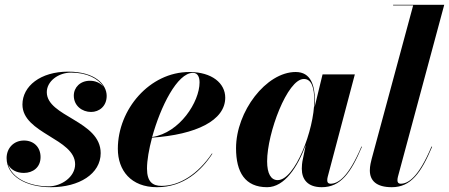

<svg xmlns="http://www.w3.org/2000/svg" viewBox="-20 -770 1871 800"><path d="M399.5 -132C399.5 -267.5 175 -283.5 175 -386C175 -431.5 223 -467.5 276.5 -467.5C342.5 -467.5 390 -442 410.5 -409C398 -424.5 378 -433.5 354.5 -433.5C314.5 -433.5 287.5 -406 287.5 -371.5C287.5 -329 322.5 -303.5 359.5 -303.5C393 -303.5 424.5 -327 424.5 -370.5C424.5 -417.5 377 -471.5 264 -471.5C148.5 -471.5 73.5 -411 73.5 -334.5C73.5 -213.5 293 -192.5 293 -85.5C293 -32.5 235.5 6.5 182.5 6.5C105 6.5 31 -25.5 14 -84.5C25 -62 50 -49.5 79.5 -49.5C117 -49.5 149 -72.5 149 -115.5C149 -157.5 120 -184.5 80 -184.5C36 -184.5 7.5 -151.5 7.5 -111.5C7.5 -37 86.5 10 193 10C309.5 10 399.5 -45.5 399.5 -132Z M592.5 -67.5C592.5 -102 600.5 -148 613.5 -196.5C797 -209 918.5 -268 918.5 -363C918.5 -423 863.5 -470 769 -470C603.5 -470 471 -314.5 471 -150C471 -60 525.5 10 634 10C745.5 10 818.5 -58.5 865 -129.5L863 -130.5C805.5 -45.5 729 4.5 653 4.5C616.5 4.5 592.5 -12 592.5 -67.5ZM784 -466.5C805 -466.5 811.5 -447 811.5 -426.5C811.5 -346 729 -216.5 614 -199C648.5 -325 718.5 -466.5 784 -466.5Z M1292 -350C1292 -413 1276 -470 1212 -470C1089 -470 963.5 -305.5 963.5 -152.5C963.5 -52.5 1001 10 1093 10C1166 10 1220.5 -75 1254 -166L1240 -97.5C1239 -90.5 1237.5 -81 1237.5 -67C1237.5 -22 1262.5 10 1320.5 10C1399 10 1441.5 -48.5 1488 -158.5L1486 -159.5C1432 -32.5 1389.5 -4.5 1357 -4.5C1347.5 -4.5 1343.5 -10 1343.5 -18.5C1343.5 -23 1344 -28 1345.5 -33.5L1458.5 -460H1324L1290.5 -322.5C1291.5 -332.5 1292 -341.5 1292 -350ZM1289.5 -351.5C1289.5 -228 1208.5 -19.5 1137 -19.5C1109 -19.5 1093 -46.5 1093 -98C1093 -215.5 1177.5 -441 1246 -441C1278.5 -441 1289.5 -404 1289.5 -351.5Z M1780.5 -158.5 1778 -159.5C1724.5 -32.5 1681.5 -4.5 1649.5 -4.5C1640 -4.5 1636 -10 1636 -18.5C1636 -22.5 1636.5 -28 1638 -33.5L1831 -750H1618V-747.5H1701.5L1528.5 -107.5C1526 -97.5 1521 -79 1521 -60C1521 -17.5 1548 10 1612.5 10C1691.5 10 1734 -48.5 1780.5 -158.5Z"/></svg>

Font: Bodoni* 72pt
Style: Bold Italic
Weight: 700
Italic angle: -13°
Version: Version 2.3